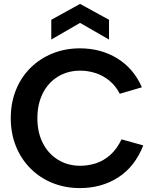

<svg xmlns="http://www.w3.org/2000/svg" viewBox="-20 -954 797 981"><path d="M35 -350Q35 -429 61.5 -494.5Q88 -560 136 -607.5Q184 -655 248.5 -681Q313 -707 388 -707Q496 -707 579.5 -655.5Q663 -604 705 -508L592 -475Q570 -517 537.5 -543Q505 -569 467 -581Q429 -593 390 -593Q326 -593 276 -562.5Q226 -532 198.5 -477Q171 -422 171 -350Q171 -278 198.5 -223.5Q226 -169 276 -138Q326 -107 390 -107Q430 -107 469.5 -119.5Q509 -132 543 -162Q577 -192 601 -242L712 -211Q669 -102 584 -47.5Q499 7 388 7Q313 7 248.5 -19Q184 -45 136 -93Q88 -141 61.5 -206.5Q35 -272 35 -350ZM537 -752 389 -837 242 -752V-853L389 -934L537 -853Z"/></svg>

Font: Albert Sans
Style: Bold
Weight: 700
Designer: Andreas Rasmussen
Foundry: a.Foundry
Version: Version 1.025